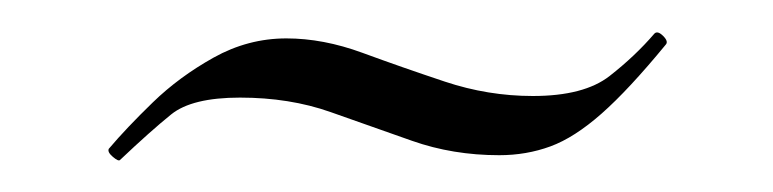

<svg xmlns="http://www.w3.org/2000/svg" viewBox="-20 -254 483 120"><path d="M313 -194Q345 -194 361 -206.5Q377 -219 389 -233Q391 -235 394.5 -231.5Q398 -228 396 -226Q373 -198 356 -183Q339 -168 324 -162.5Q309 -157 292 -157Q263 -157 237.5 -166Q212 -175 186.5 -184Q161 -193 130 -193Q100 -193 87 -182.5Q74 -172 55 -154Q54 -153 50.5 -156Q47 -159 48 -161Q59 -174 75.5 -190Q92 -206 113.5 -218Q135 -230 159 -230Q182 -230 206.5 -221Q231 -212 258 -203Q285 -194 313 -194Z"/></svg>

Font: Cormorant Light
Style: Regular
Weight: 300
Designer: Christian Thalmann (Catharsis Fonts)
Foundry: Catharsis Fonts
Version: Version 4.000